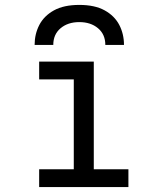

<svg xmlns="http://www.w3.org/2000/svg" viewBox="-20 -762 656 782"><path d="M280.5 -15V-511H362V-15ZM139.5 0V-72.5H503V0ZM139.5 -438.5V-511H325.5V-438.5ZM121 -579Q121 -623.5 140.2 -660.5Q159.5 -697.5 199.8 -719.8Q240 -742 303 -742Q366 -742 406.2 -719.8Q446.5 -697.5 465.8 -660.5Q485 -623.5 485 -579H409Q409 -622 379.2 -647Q349.5 -672 303 -672Q256.5 -672 226.8 -647Q197 -622 197 -579Z"/></svg>

Font: Overpass Mono
Style: Regular
Weight: 400
Designer: Delve Withrington, Dave Bailey
Foundry: Delve Fonts LLC
Version: Version 4.000